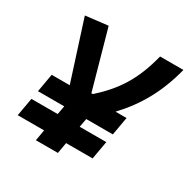

<svg xmlns="http://www.w3.org/2000/svg" viewBox="-158 -843 974 989"><g transform="rotate(30 329.5 -349.0)"><path d="M64.5 -224.1H220.7L211.4 -172.9H55.2L36.1 -64.9H192.9L181.6 0H312.5L323.7 -64.9H481.4L500.5 -172.9H342.3L351.6 -224.1H509.8L528.8 -332.5H463.4C556.6 -431.6 620.6 -543.5 658.7 -693.4H520C480 -535.2 418.9 -444.3 316.9 -352.5H308.1L211.4 -698.2L78.6 -682.6L190.9 -332.5H83.5Z"/></g></svg>

Font: Cascadia Mono PL
Style: Bold Italic
Weight: 700
Italic angle: -10°
Monospace: yes
Designer: Aaron Bell
Foundry: Saja Typeworks
Version: Version 2404.023